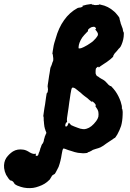

<svg xmlns="http://www.w3.org/2000/svg" viewBox="-97 -736 664 980"><path d="M366 -715Q370 -716 371 -716H373L371 -715L370 -714L371 -713Q373 -712 377.5 -712Q382 -712 382 -712Q381 -710 391 -710Q398 -710 398.5 -710.5Q399 -711 402 -711Q408 -710 410 -713L411 -714L417 -712Q455 -705 486 -677Q493 -671 503 -658.5Q513 -646 512.5 -644.5Q512 -643 514 -636Q516 -630 518 -622Q519 -615 522 -609Q523 -607 524.5 -602Q526 -597 527.5 -594Q529 -591 529.5 -588.5Q530 -586 530.5 -581.5Q531 -577 533 -573L535 -569V-562Q535 -535 523 -507Q518 -495 513 -491Q509 -488 505.5 -483Q502 -478 499 -475Q495 -471 488 -463Q487 -462 485.5 -459Q484 -456 482 -453Q480 -449 481 -448Q482 -448 477.5 -443.5Q473 -439 466.5 -433.5Q460 -428 454 -424Q451 -421 435 -411Q412 -396 408 -392L406 -390L407 -393Q407 -395 405 -395Q400 -396 393 -387L392 -384L391 -375Q390 -360 393 -356Q395 -352 395 -352Q396 -349 400 -347Q402 -347 412 -339Q416 -337 422 -333Q437 -326 447 -314Q458 -301 465 -297Q467 -296 468 -297Q469 -298 474 -292Q482 -284 493 -269Q509 -246 519 -217Q527 -193 525 -183Q525 -180 526 -181Q527 -182 527 -179Q527 -178 528 -175Q530 -167 529 -150Q528 -117 521 -93Q514 -72 502 -50Q491 -31 487 -31Q485 -31 481 -27Q479 -25 476 -23.5Q473 -22 469 -19Q465 -16 460 -13Q455 -10 445 -3Q430 9 416 16Q407 20 392 24Q385 26 383 27Q381 27 377 29Q370 34 361 38Q358 39 357.5 39.5Q357 40 355 40Q350 42 349 44Q349 45 344 45Q329 48 301 44Q284 41 268 35Q263 34 251.5 30Q240 26 235.5 24Q231 22 229 22Q227 22 225 23Q222 27 218 51Q213 86 202 116Q196 129 188 143Q182 154 180 153Q179 153 175 156Q172 158 172 158Q172 158 170 159.5Q168 161 166 165.5Q164 170 162 172Q160 174 159 177Q158 180 154 183Q134 204 102 215Q86 221 72 223Q39 227 10 218Q-11 212 -21 204Q-23 202 -24 201.5Q-25 201 -24 200.5Q-23 200 -24.5 198Q-26 196 -27.5 195Q-29 194 -29 193.5Q-29 193 -30 191.5Q-31 190 -33 189Q-35 188 -35 188Q-35 188 -37 187Q-42 184 -43 185Q-44 187 -53 176Q-61 165 -66 156Q-74 139 -76 122Q-79 92 -65 70Q-51 50 -31 37Q-8 23 23 28Q37 30 55 42Q73 52 82 49Q86 48 86 48Q86 48 86 51Q84 58 87 60Q89 61 92 58H93Q93 60 93 60Q95 60 98 55Q100 51 102 42L103 41L104 39Q105 36 106 32L107 30L109 21L110 20V19Q111 17 111.5 15.5Q112 14 112 14Q112 14 113 11.5Q114 9 114 8Q114 7 114.5 7Q115 7 115 5.5Q115 4 115.5 4Q116 4 116 3L117 2L118 -1L119 -2L120 -3Q121 -2 121.5 -3.5Q122 -5 122 -6L123 -7Q124 -8 124 -10Q126 -13 127 -20Q127 -24 128.5 -27Q130 -30 131 -35.5Q132 -41 133.5 -43Q135 -45 135.5 -47.5Q136 -50 137 -52Q141 -56 139 -61Q138 -62 137.5 -64.5Q137 -67 136 -67Q136 -68 134 -75Q133 -76 133 -76.5Q133 -77 132 -80Q130 -86 129 -93Q129 -95 129 -96.5Q129 -98 128 -102Q128 -103 127.5 -108.5Q127 -114 127 -115Q126 -117 126 -131Q126 -140 125 -141Q124 -141 124 -144Q125 -154 128 -173Q130 -182 130 -186Q131 -194 133 -203Q135 -221 138 -239Q141 -262 143 -262Q147 -262 148 -279Q148 -284 147 -288.5Q146 -293 146 -295Q146 -297 147 -304.5Q148 -312 149 -317Q151 -329 154 -351Q155 -358 156 -362Q157 -366 157.5 -371.5Q158 -377 159.5 -385.5Q161 -394 162 -395Q165 -397 166 -404Q167 -407 168 -408Q169 -410 170 -416Q171 -418 171 -418Q172 -418 172 -421Q172 -422 173 -422.5Q174 -423 174.5 -426.5Q175 -430 175 -436Q175 -442 174.5 -442Q174 -442 174 -445Q174 -448 173.5 -449Q173 -450 173 -453Q174 -459 171 -459Q170 -460 171 -466Q172 -470 172 -474Q176 -506 184 -529Q185 -533 187 -539Q202 -594 230 -633Q258 -673 299 -695Q304 -697 306 -697Q318 -697 325 -703L327 -705H325H322L326 -707Q345 -713 366 -715ZM385 -599Q380 -600 373 -598Q368 -597 364 -594Q362 -592 358 -590Q352 -586 352 -581V-577L345 -570Q332 -557 323 -545Q305 -518 304 -495Q304 -490 305 -489Q306 -488 309 -489Q318 -489 331 -496Q348 -504 369 -519Q373 -522 379 -527Q395 -542 401 -553Q403 -557 403 -561Q403 -565 401 -569Q399 -573 396 -577Q393 -580 391 -583L389 -585L391 -587Q395 -591 392 -594Q391 -595 389 -596H388Q389 -597 387 -598ZM280 -288Q274 -290 271 -288Q267 -284 263 -257Q262 -250 260.5 -239.5Q259 -229 258.5 -226Q258 -223 257 -217Q256 -211 255 -202Q254 -193 253 -186.5Q252 -180 251.5 -176.5Q251 -173 249 -160Q247 -145 245 -133Q244 -124 245 -117L246 -114L242 -111L239 -107L237 -102Q235 -93 237.5 -91Q240 -89 243 -91Q248 -93 251 -103Q252 -105 253 -107.5Q254 -110 255 -109.5Q256 -109 260 -104Q264 -99 266 -97.5Q268 -96 280.5 -91Q293 -86 299 -84Q313 -78 326 -77Q337 -76 345 -79Q370 -86 394 -118Q402 -129 405 -140Q406 -145 406 -152.5Q406 -160 405 -165Q402 -178 391 -192Q389 -195 391 -196Q392 -197 392 -199Q392 -202 385 -210Q378 -218 371 -219L369 -220L371 -218L372 -215L368 -218Q364 -223 360 -225Q356 -229 349 -235Q340 -241 336 -244.5Q332 -248 329 -250Q326 -252 323 -255Q320 -258 315 -262.5Q310 -267 304 -271Q287 -286 280 -288Z"/></svg>

Font: TT2020 Style B
Style: Italic
Weight: 400
Italic angle: -15°
Version: Version 0.2.000